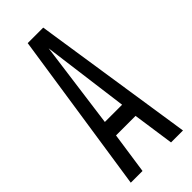

<svg xmlns="http://www.w3.org/2000/svg" viewBox="-230 -749 791 791"><g transform="rotate(-45 166.0 -353.5)"><path d="M14.4 0 120.7 -706.9H211.1L318.6 0H249L223 -180.7H109.1L82.8 0ZM115.8 -252.4H216.3L166.6 -630.8Z"/></g></svg>

Font: Georama ExtraCondensed Thin
Style: Regular
Weight: 100
Width: 2
Designer: Jean-Baptiste Levee
Foundry: Production Type
Version: Version 1.001